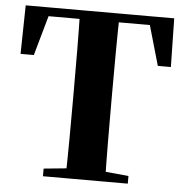

<svg xmlns="http://www.w3.org/2000/svg" viewBox="-53 -798 820 850"><g transform="rotate(5 357.0 -373.5)"><path d="M169 0V-34L332 -50H378L546 -34V0ZM269 0Q271 -86 271.5 -174Q272 -262 272 -351V-395Q272 -484 271.5 -571.5Q271 -659 269 -747H445Q443 -661 442.5 -572.5Q442 -484 442 -395V-352Q442 -264 442.5 -176Q443 -88 445 0ZM23 -531 27 -747H687L691 -531H633L571 -747L651 -708H62L143 -747L82 -531Z"/></g></svg>

Font: Noto Serif SC ExtraLight Black
Style: Regular
Weight: 900
Version: Version 2.002-H1;hotconv 1.1.0;makeotfexe 2.6.0